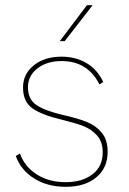

<svg xmlns="http://www.w3.org/2000/svg" viewBox="-20 -717 500 742"><path d="M41 -114 57 -124Q75 -73 122 -43Q169 -13 234 -13Q298 -13 337.5 -43.5Q377 -74 377 -128Q377 -169 355 -193.5Q333 -218 301.5 -230Q270 -242 217 -255Q144 -272 106.5 -297.5Q69 -323 69 -379Q69 -431 110.5 -464.5Q152 -498 218 -498Q272 -498 314 -473.5Q356 -449 379 -400L364 -391Q319 -481 218 -481Q161 -481 124.5 -452.5Q88 -424 88 -380Q88 -333 121 -311Q154 -289 222 -273Q280 -260 315 -246Q350 -232 373 -204.5Q396 -177 396 -130Q396 -68 352 -31.5Q308 5 234 5Q164 5 112.5 -27Q61 -59 41 -114ZM316 -697H338L230 -558H211Z"/></svg>

Font: Hanken Grotesk Thin
Style: Regular
Weight: 100
Designer: Alfredo Marco Pradil
Foundry: Hanken Design Co.
Version: Version 3.014